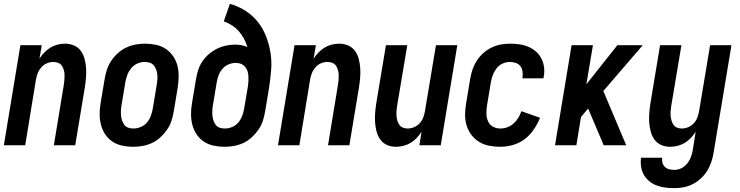

<svg xmlns="http://www.w3.org/2000/svg" viewBox="-24 -755 3844 998"><path d="M-4 0 82 -520H193L181 -450Q192 -467 206.5 -482Q221 -497 238 -507.5Q255 -518 275 -523Q295 -528 314 -528Q339 -528 361 -518.5Q383 -509 396.5 -490Q410 -471 416 -447.5Q422 -424 423.5 -400Q425 -376 423 -351Q421 -326 417 -301L367 0H256L308 -316Q310 -329 311 -342Q312 -355 311.5 -367.5Q311 -380 307.5 -392Q304 -404 297 -414Q290 -424 278 -428.5Q266 -433 253 -433Q236 -433 219.5 -426Q203 -419 191 -405.5Q179 -392 172.5 -375.5Q166 -359 163 -342L107 0Z M668 8Q639 8 611 2Q583 -4 560.5 -19Q538 -34 523 -56.5Q508 -79 501 -105.5Q494 -132 494 -161Q494 -190 499 -219L520 -345Q524 -369 532 -393.5Q540 -418 554.5 -439.5Q569 -461 589 -479Q609 -497 632.5 -508Q656 -519 681 -523.5Q706 -528 730 -528Q759 -528 787 -522Q815 -516 837.5 -501Q860 -486 875.5 -463.5Q891 -441 898 -414.5Q905 -388 904.5 -359Q904 -330 900 -301L879 -175Q875 -151 867 -126.5Q859 -102 844 -80.5Q829 -59 809.5 -41Q790 -23 766.5 -12Q743 -1 717.5 3.5Q692 8 668 8ZM670 -87Q689 -87 708 -95Q727 -103 740 -118.5Q753 -134 760 -153Q767 -172 770 -190L791 -316Q793 -329 794 -342.5Q795 -356 793.5 -369Q792 -382 787.5 -394Q783 -406 775 -415.5Q767 -425 754.5 -429Q742 -433 728 -433Q709 -433 690.5 -425Q672 -417 659 -401.5Q646 -386 638.5 -367Q631 -348 628 -330L607 -204Q605 -191 604.5 -177.5Q604 -164 605.5 -151Q607 -138 611.5 -126Q616 -114 623.5 -104.5Q631 -95 643.5 -91Q656 -87 670 -87Z M1143 8Q1114 8 1086 2Q1058 -4 1035.5 -19Q1013 -34 998 -56.5Q983 -79 976 -105.5Q969 -132 969 -161Q969 -190 974 -219L995 -345Q999 -369 1006.5 -392Q1014 -415 1028 -436Q1042 -457 1062 -474Q1082 -491 1104.5 -502Q1127 -513 1151 -518Q1175 -523 1198 -523Q1215 -523 1231.5 -520Q1248 -517 1262 -510Q1255 -533 1244 -554Q1233 -575 1217.5 -592.5Q1202 -610 1182 -623Q1162 -636 1139 -644L1171 -735Q1214 -723 1251 -699.5Q1288 -676 1315 -642.5Q1342 -609 1358 -568.5Q1374 -528 1381.5 -484Q1389 -440 1385.5 -393.5Q1382 -347 1375 -301L1354 -175Q1350 -151 1342 -126.5Q1334 -102 1319 -80.5Q1304 -59 1284.5 -41Q1265 -23 1241.5 -12Q1218 -1 1192.5 3.5Q1167 8 1143 8ZM1145 -87Q1164 -87 1183 -95Q1202 -103 1215 -118.5Q1228 -134 1235 -153Q1242 -172 1245 -190L1265 -308Q1267 -322 1267.5 -335.5Q1268 -349 1267 -362.5Q1266 -376 1261.5 -388Q1257 -400 1248.5 -409.5Q1240 -419 1227.5 -423.5Q1215 -428 1201 -428Q1183 -428 1164.5 -420.5Q1146 -413 1133 -398Q1120 -383 1113 -365.5Q1106 -348 1103 -330L1082 -204Q1080 -191 1079.5 -177.5Q1079 -164 1080.5 -151Q1082 -138 1086.5 -126Q1091 -114 1098.5 -104.5Q1106 -95 1118.5 -91Q1131 -87 1145 -87Z M1421 0 1507 -520H1618L1606 -450Q1617 -467 1631.5 -482Q1646 -497 1663 -507.5Q1680 -518 1700 -523Q1720 -528 1739 -528Q1764 -528 1786 -518.5Q1808 -509 1821.5 -490Q1835 -471 1841 -447.5Q1847 -424 1848.5 -400Q1850 -376 1848 -351Q1846 -326 1842 -301L1792 0H1681L1733 -316Q1735 -329 1736 -342Q1737 -355 1736.5 -367.5Q1736 -380 1732.5 -392Q1729 -404 1722 -414Q1715 -424 1703 -428.5Q1691 -433 1678 -433Q1661 -433 1644.5 -426Q1628 -419 1616 -405.5Q1604 -392 1597.5 -375.5Q1591 -359 1588 -342L1532 0Z M2034 8Q2009 8 1987.5 -1.5Q1966 -11 1952.5 -30Q1939 -49 1933 -72.5Q1927 -96 1925.5 -120Q1924 -144 1926 -169Q1928 -194 1932 -219L1982 -520H2093L2040 -204Q2038 -191 2037 -178Q2036 -165 2037 -152.5Q2038 -140 2041.5 -128Q2045 -116 2052 -106Q2059 -96 2070.5 -91.5Q2082 -87 2095 -87Q2112 -87 2128.5 -94Q2145 -101 2157.5 -114.5Q2170 -128 2176 -144.5Q2182 -161 2185 -178L2242 -520H2353L2267 0H2156L2167 -70Q2156 -53 2142 -38Q2128 -23 2110.5 -12.5Q2093 -2 2073 3Q2053 8 2034 8Z M2577 8Q2547 8 2518.5 2.5Q2490 -3 2466.5 -17.5Q2443 -32 2426 -54.5Q2409 -77 2401 -104Q2393 -131 2393.5 -160.5Q2394 -190 2399 -219L2420 -345Q2424 -369 2432 -393Q2440 -417 2454 -439Q2468 -461 2487.5 -478.5Q2507 -496 2530.5 -507.5Q2554 -519 2578.5 -523.5Q2603 -528 2627 -528Q2652 -528 2676.5 -524.5Q2701 -521 2723 -511.5Q2745 -502 2762.5 -486.5Q2780 -471 2790.5 -450Q2801 -429 2804 -404.5Q2807 -380 2802 -355L2801 -348H2691L2692 -351Q2694 -367 2692 -383Q2690 -399 2681.5 -410.5Q2673 -422 2658 -427.5Q2643 -433 2627 -433Q2608 -433 2589.5 -425Q2571 -417 2558.5 -401.5Q2546 -386 2538.5 -367Q2531 -348 2528 -330L2507 -204Q2504 -183 2504.5 -162.5Q2505 -142 2513 -124Q2521 -106 2538.5 -96.5Q2556 -87 2577 -87Q2595 -87 2613 -93.5Q2631 -100 2645.5 -113Q2660 -126 2670 -142.5Q2680 -159 2686 -177L2783 -143Q2771 -112 2751 -82.5Q2731 -53 2703.5 -32Q2676 -11 2642.5 -1.5Q2609 8 2577 8Z M2861 0 2947 -520H3058L3024 -317L3185 -520H3317L3112 -282L3231 0H3114L3033 -191L2996 -147L2972 0Z M3481 223Q3457 223 3434 220Q3411 217 3389.5 209Q3368 201 3351 187Q3334 173 3323 154Q3312 135 3308.5 112Q3305 89 3308 65H3418Q3416 79 3419.5 91.5Q3423 104 3432.5 113Q3442 122 3455 125Q3468 128 3481 128Q3500 128 3517.5 119.5Q3535 111 3547.5 95.5Q3560 80 3567 61.5Q3574 43 3577 25L3592 -70Q3581 -53 3567 -38Q3553 -23 3535.5 -12.5Q3518 -2 3498 3Q3478 8 3459 8Q3434 8 3412.5 -1.5Q3391 -11 3377.5 -30Q3364 -49 3358 -72.5Q3352 -96 3350.5 -120Q3349 -144 3351 -169Q3353 -194 3357 -219L3407 -520H3518L3465 -204Q3463 -191 3462 -178Q3461 -165 3462 -152.5Q3463 -140 3466.5 -128Q3470 -116 3477 -106Q3484 -96 3495.5 -91.5Q3507 -87 3520 -87Q3537 -87 3553.5 -94Q3570 -101 3582.5 -114.5Q3595 -128 3601 -144.5Q3607 -161 3610 -178L3667 -520H3778L3685 40Q3681 64 3673 88Q3665 112 3651.5 133.5Q3638 155 3618.5 173Q3599 191 3576 202.5Q3553 214 3529 218.5Q3505 223 3481 223Z"/></svg>

Font: Iosevka QP
Style: Bold Italic
Weight: 700
Italic angle: -9°
Designer: Belleve Invis
Foundry: Belleve Invis
Version: Version 20.0.0; ttfautohint (v1.8.4)